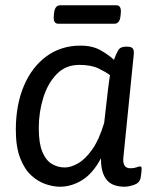

<svg xmlns="http://www.w3.org/2000/svg" viewBox="-20 -702 585 728"><path d="M201 -612Q181 -612 184 -642L185 -652Q188 -682 208 -682H421Q441 -682 438 -652L437 -642Q434 -612 414 -612ZM207 6Q183 6 154 -3.5Q125 -13 99 -36.5Q73 -60 56.5 -102.5Q40 -145 40 -210Q40 -303 70 -375Q100 -447 155.5 -488Q211 -529 285 -529Q332 -529 364 -510Q396 -491 412 -475Q420 -497 428 -511Q436 -525 457 -525H463Q478 -525 483.5 -518Q489 -511 487 -494L448 -107Q443 -64 474 -64Q488 -64 497.5 -67.5Q507 -71 511 -71Q517 -71 517 -63Q517 -62 516.5 -53Q516 -44 513 -27Q509 -8 488 -1Q467 6 453 6Q404 6 383 -22Q362 -50 363 -102Q332 -44 291.5 -19Q251 6 207 6ZM226 -67Q248 -67 275 -82Q302 -97 328.5 -133.5Q355 -170 375 -236L390 -367Q392 -381 393.5 -393Q395 -405 397 -417Q383 -428 354.5 -442Q326 -456 281 -456Q229 -456 195 -421Q161 -386 144 -331Q127 -276 127 -216Q127 -159 140.5 -126.5Q154 -94 176.5 -80.5Q199 -67 226 -67Z"/></svg>

Font: Asap
Style: Italic
Weight: 400
Italic angle: -6°
Designer: Pablo Cosgaya
Foundry: Omnibus-Type
Version: Version 3.001; ttfautohint (v1.8.3)